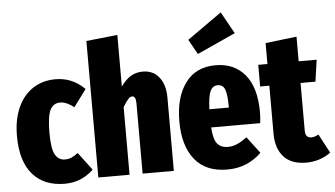

<svg xmlns="http://www.w3.org/2000/svg" viewBox="-56 -928 1815 1041"><g transform="rotate(-5 852.0 -408.0)"><path d="M413 -484 344 -391Q303 -423 269 -423Q232 -423 214.5 -389Q197 -355 197 -263Q197 -177 215.5 -145Q234 -113 269 -113Q287 -113 303 -119.5Q319 -126 340 -142L413 -45Q347 18 257 18Q144 18 82 -53.5Q20 -125 20 -262Q20 -351 49 -416Q78 -481 131 -516Q184 -551 255 -551Q346 -551 413 -484Z M851 -400V0H681V-383Q681 -422 661 -422Q650 -422 638 -408.5Q626 -395 610 -368V0H440V-743L610 -761V-480Q636 -517 664.5 -534Q693 -551 730 -551Q786 -551 818.5 -510Q851 -469 851 -400Z M1340 -217H1073Q1077 -152 1097 -128Q1117 -104 1154 -104Q1181 -104 1205 -114.5Q1229 -125 1259 -147L1327 -57Q1292 -22 1245.5 -2Q1199 18 1141 18Q1024 18 964 -57Q904 -132 904 -264Q904 -395 961 -473Q1018 -551 1126 -551Q1227 -551 1285.5 -481Q1344 -411 1344 -275Q1344 -251 1340 -217ZM1178 -323Q1178 -386 1167.5 -414Q1157 -442 1128 -442Q1101 -442 1088 -415.5Q1075 -389 1072 -316H1178ZM1179 -834 1245 -715 1036 -620 991 -701Z M1704 -25Q1677 -4 1642 7Q1607 18 1571 18Q1489 18 1448 -28Q1407 -74 1407 -153V-415H1357V-533H1407V-647L1577 -667V-533H1675L1658 -415H1577V-155Q1577 -116 1610 -116Q1628 -116 1649 -128Z"/></g></svg>

Font: Fira Sans Extra Condensed ExtraBold
Style: Regular
Weight: 800
Width: 1
Designer: Carrois Corporate & Edenspiekermann AG
Foundry: Carrois Corporate GbR & Edenspiekermann AG
Version: Version 4.203